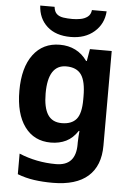

<svg xmlns="http://www.w3.org/2000/svg" viewBox="-65 -818 762 1106"><g transform="rotate(5 316.5 -265.5)"><path d="M255 -556Q305 -556 345 -536Q385 -516 413 -476H417L429 -546H555V1Q555 118 486 179Q417 240 282 240Q224 240 174.5 233Q125 226 78 208V89Q179 131 291 131Q349 131 377.5 100Q406 69 406 7V-4Q406 -21 407.5 -39Q409 -57 410 -71H406Q378 -28 339 -9Q300 10 251 10Q154 10 99.5 -64.5Q45 -139 45 -272Q45 -406 101 -481Q157 -556 255 -556ZM302 -435Q250 -435 223.5 -394Q197 -353 197 -270Q197 -188 223 -147.5Q249 -107 304 -107Q361 -107 388.5 -139.5Q416 -172 416 -253V-271Q416 -359 389 -397Q362 -435 302 -435ZM506 -771Q501 -698 448 -652Q395 -606 312 -606Q226 -606 176 -651Q126 -696 122 -771H205Q208 -743 222.5 -730Q237 -717 261 -713.5Q285 -710 313 -710Q337 -710 360.5 -714.5Q384 -719 401 -732Q418 -745 421 -771Z"/></g></svg>

Font: Noto Sans Adlam
Style: Regular
Weight: 400
Designer: Mark Jamra, Neil Patel
Foundry: JamraPatel LLC
Version: Version 3.001